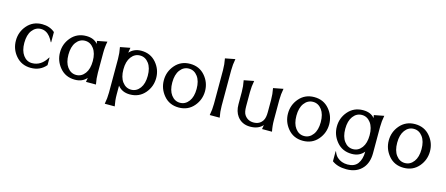

<svg xmlns="http://www.w3.org/2000/svg" viewBox="-57 -1451 5491 2365"><g transform="rotate(15 2689.0 -268.5)"><path d="M503.9 -171.9V-76.7Q430.7 9.8 311.5 9.8Q192.9 9.8 119.1 -76.7Q48.8 -159.2 48.8 -269Q48.8 -377.9 119.1 -460.4Q192.9 -546.9 311.5 -546.9Q408.7 -546.9 474.1 -490.2V-359.9H469.2Q450.7 -397.9 427.7 -426.8Q378.9 -486.3 311.5 -486.3Q244.6 -486.3 199.2 -426.8Q156.7 -371.1 156.2 -268.6Q156.2 -168.9 199.2 -110.4Q243.2 -50.8 311.5 -50.8Q427.7 -50.8 499 -171.9Z M1141.6 0H1014.6Q1020 -26.9 1023.4 -53.2Q968.8 9.8 874 9.8Q753.9 9.8 681.6 -76.7Q611.3 -160.6 611.3 -268.6Q611.3 -377.9 681.6 -460.4Q755.4 -546.9 874 -546.9Q970.7 -546.9 1021.5 -485.8Q1019 -503.9 1014.6 -522.5L1141.6 -546.9Q1127 -475.6 1127 -400.4V-146.5Q1127 -73.2 1141.6 0ZM986.3 -426.8Q941.9 -486.3 874 -486.3Q806.2 -486.3 761.7 -426.8Q718.8 -369.1 718.8 -268.6Q718.8 -168 761.7 -110.4Q806.2 -50.8 874 -50.8Q941.9 -50.8 986.3 -110.4Q1029.3 -168 1029.3 -268.6Q1029.3 -369.1 986.3 -426.8Z M1687.5 -426.8Q1643.1 -486.3 1575.2 -486.3Q1507.3 -486.3 1462.9 -426.8Q1419.9 -369.1 1419.9 -268.6Q1419.9 -168 1462.9 -110.4Q1507.3 -50.8 1575.2 -50.8Q1643.1 -50.8 1687.5 -110.4Q1730.5 -168 1730.5 -268.6Q1730.5 -369.1 1687.5 -426.8ZM1307.6 -522.5 1434.6 -546.9Q1428.2 -514.6 1424.3 -481.9Q1482.9 -546.9 1575.2 -546.9Q1694.8 -546.9 1767.6 -460.4Q1837.9 -377 1837.9 -268.6Q1837.4 -159.2 1767.6 -76.7Q1694.3 9.8 1575.2 9.8Q1475.1 9.8 1419.9 -60.5V53.7Q1419.9 127 1434.6 200.2H1307.6Q1322.3 127 1322.3 53.7V-376Q1322.3 -449.2 1307.6 -522.5Z M2310.5 -426.8Q2266.1 -486.3 2198.2 -486.3Q2130.4 -486.3 2085.9 -426.8Q2043 -369.1 2043 -268.6Q2043 -168 2085.9 -110.4Q2130.4 -50.8 2198.2 -50.8Q2266.1 -50.8 2310.5 -110.4Q2353.5 -168 2353.5 -268.6Q2353.5 -369.1 2310.5 -426.8ZM2198.2 9.8Q2078.1 9.8 2005.9 -76.7Q1935.5 -160.6 1935.5 -268.6Q1935.5 -377.9 2005.9 -460.4Q2079.6 -546.9 2198.2 -546.9Q2317.9 -546.9 2390.6 -460.4Q2460.9 -377 2460.9 -268.6Q2460.4 -159.2 2390.6 -76.7Q2317.4 9.8 2198.2 9.8Z M2592.8 0Q2607.4 -73.2 2607.4 -146.5V-576.2Q2607.4 -649.4 2592.8 -722.7L2719.7 -747.1Q2705.1 -673.8 2705.1 -600.6V-146.5Q2705.1 -73.2 2719.7 0Z M3386.7 0H3259.8Q3265.1 -26.9 3268.6 -53.2Q3213.4 9.8 3108.9 9.8Q3002.9 9.8 2944.3 -68.8Q2900.4 -128.4 2900.4 -219.7V-376Q2900.4 -449.2 2885.7 -522.5L3012.7 -546.9Q2998 -473.6 2998 -400.4V-219.7Q2998 -145.5 3019.5 -112.8Q3060.5 -50.8 3136.2 -50.8Q3214.8 -50.8 3252.9 -112.8Q3274.4 -147.9 3274.4 -219.7V-376Q3274.4 -449.2 3259.8 -522.5L3386.7 -546.9Q3372.1 -473.6 3372.1 -400.4V-146.5Q3372.1 -68.8 3386.7 0Z M3893.6 -426.8Q3849.1 -486.3 3781.2 -486.3Q3713.4 -486.3 3668.9 -426.8Q3626 -369.1 3626 -268.6Q3626 -168 3668.9 -110.4Q3713.4 -50.8 3781.2 -50.8Q3849.1 -50.8 3893.6 -110.4Q3936.5 -168 3936.5 -268.6Q3936.5 -369.1 3893.6 -426.8ZM3781.2 9.8Q3661.1 9.8 3588.9 -76.7Q3518.6 -160.6 3518.6 -268.6Q3518.6 -377.9 3588.9 -460.4Q3662.6 -546.9 3781.2 -546.9Q3900.9 -546.9 3973.6 -460.4Q4043.9 -377 4043.9 -268.6Q4043.5 -159.2 3973.6 -76.7Q3900.4 9.8 3781.2 9.8Z M4516.6 -426.8Q4472.2 -486.3 4404.3 -486.3Q4336.4 -486.3 4292 -426.8Q4249 -369.1 4249 -268.6Q4249 -168 4292 -110.4Q4336.4 -50.8 4404.3 -50.8Q4472.2 -50.8 4516.6 -110.4Q4559.6 -168 4559.6 -268.6Q4559.6 -369.1 4516.6 -426.8ZM4671.9 -546.9Q4657.2 -473.6 4657.2 -400.4V-66.9Q4657.2 51.8 4596.7 123.5Q4523.4 210 4390.1 210Q4276.4 210 4206.1 157.2V29.8H4210.9Q4228 76.2 4255.9 101.6Q4309.1 149.4 4388.2 149.4Q4475.6 149.4 4516.6 94.7Q4559.6 37.1 4559.6 -60.5Q4504.4 9.8 4404.3 9.8Q4284.2 9.8 4211.9 -76.7Q4141.6 -160.6 4141.6 -268.6Q4141.6 -377.9 4211.9 -460.4Q4285.6 -546.9 4404.3 -546.9Q4501 -546.9 4551.8 -485.8Q4549.3 -503.9 4544.9 -522.5Z M5178.7 -426.8Q5134.3 -486.3 5066.4 -486.3Q4998.5 -486.3 4954.1 -426.8Q4911.1 -369.1 4911.1 -268.6Q4911.1 -168 4954.1 -110.4Q4998.5 -50.8 5066.4 -50.8Q5134.3 -50.8 5178.7 -110.4Q5221.7 -168 5221.7 -268.6Q5221.7 -369.1 5178.7 -426.8ZM5066.4 9.8Q4946.3 9.8 4874 -76.7Q4803.7 -160.6 4803.7 -268.6Q4803.7 -377.9 4874 -460.4Q4947.8 -546.9 5066.4 -546.9Q5186 -546.9 5258.8 -460.4Q5329.1 -377 5329.1 -268.6Q5328.6 -159.2 5258.8 -76.7Q5185.5 9.8 5066.4 9.8Z"/></g></svg>

Font: Classica
Style: Book
Weight: 400
Version: Version 1.001